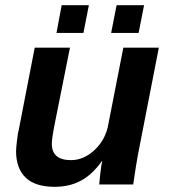

<svg xmlns="http://www.w3.org/2000/svg" viewBox="-20 -712 651 741"><path d="M250 -528 192 -238Q180 -178 180 -157Q180 -94 254 -94Q303 -94 345 -133Q388 -174 398 -232L456 -528H593L512 -113Q505 -75 494 0H363Q363 -2 364 -12Q365 -22 367 -41Q369 -60 371 -72Q373 -84 375 -90H373Q336 -38 292 -14.5Q248 9 191 9Q116 9 79 -26.5Q42 -62 42 -129Q42 -135 43 -146Q44 -157 45.5 -169Q47 -181 48.5 -192Q50 -203 52 -209L114 -528ZM409 -585 430 -692H536L515 -585ZM198 -585 218 -692H323L302 -585Z"/></svg>

Font: Libra Sans Modern
Style: Bold Italic
Weight: 700
Italic angle: -12°
Foundry: Stefan Peev, Context Ltd
Version: Version 1.000